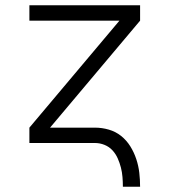

<svg xmlns="http://www.w3.org/2000/svg" viewBox="-20 -540 640 725"><path d="M444 165Q444 147 442.5 128.5Q441 110 436.5 92.5Q432 75 424.5 58Q417 41 404.5 27.5Q392 14 374.5 7Q357 0 339 0H91V-58L431 -462H91V-520H509V-462L169 -58H339Q365 -58 391 -50.5Q417 -43 437.5 -26.5Q458 -10 472 12.5Q486 35 494.5 60.5Q503 86 506 112.5Q509 139 509 165Z"/></svg>

Font: Iosevka Custom Light Extended
Style: Regular
Weight: 300
Width: 7
Monospace: yes
Designer: Belleve Invis
Foundry: Belleve Invis
Version: Version 11.2.4; ttfautohint (v1.8.4)